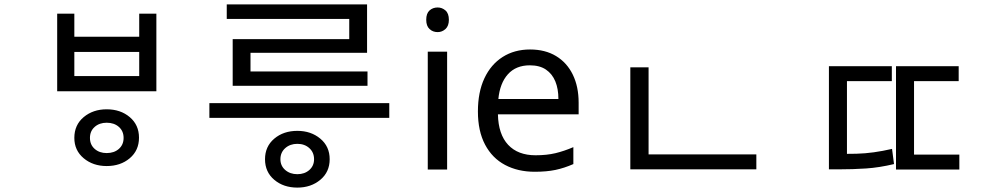

<svg xmlns="http://www.w3.org/2000/svg" viewBox="-20 -771 4542 873"><path d="M465 -274Q528 -274 570 -238.5Q612 -203 612 -145Q612 -87 570 -51.5Q528 -16 465 -16Q403 -16 360.5 -51.5Q318 -87 318 -144Q318 -203 360.5 -238.5Q403 -274 465 -274ZM465 -213Q432 -213 410.5 -194Q389 -175 389 -144Q389 -113 410.5 -94Q432 -75 465 -75Q499 -75 520.5 -94Q542 -113 542 -144Q542 -175 520.5 -194Q499 -213 465 -213ZM240 -709H318V-604H613V-709H691V-356H240ZM318 -535V-425H613V-535Z M1332 82Q1269 82 1227 46.5Q1185 11 1185 -47Q1185 -105 1227 -140.5Q1269 -176 1332 -176Q1394 -176 1436.5 -140.5Q1479 -105 1479 -47Q1479 11 1436.5 46.5Q1394 82 1332 82ZM1332 21Q1365 21 1386.5 2Q1408 -17 1408 -47Q1408 -78 1386.5 -97.5Q1365 -117 1332 -117Q1299 -117 1277 -97.5Q1255 -78 1255 -47Q1255 -17 1277 2Q1299 21 1332 21ZM1750 -235H932V-302H1750ZM1651 -381H1038V-593H1568V-707H1649V-531H1119V-446H1651ZM1649 -685H1011V-751H1649Z M2013 -536V0H1925V-536ZM1970 -737Q1990 -737 2005.5 -723.5Q2021 -710 2021 -681Q2021 -653 2005.5 -639Q1990 -625 1970 -625Q1948 -625 1933 -639Q1918 -653 1918 -681Q1918 -710 1933 -723.5Q1948 -737 1970 -737Z M2390 -546Q2459 -546 2508.5 -516Q2558 -486 2584.5 -431.5Q2611 -377 2611 -304V-251H2244Q2246 -160 2290.5 -112.5Q2335 -65 2415 -65Q2466 -65 2505.5 -74.5Q2545 -84 2587 -102V-25Q2546 -7 2506 1.5Q2466 10 2411 10Q2335 10 2276.5 -21Q2218 -52 2185.5 -113.5Q2153 -175 2153 -264Q2153 -352 2182.5 -415Q2212 -478 2265.5 -512Q2319 -546 2390 -546ZM2389 -474Q2326 -474 2289.5 -433.5Q2253 -393 2246 -321H2519Q2519 -367 2505 -401Q2491 -435 2462.5 -454.5Q2434 -474 2389 -474Z M2846 -69H3419V-1H2846ZM2846 -465H2929V-43H2846Z M3749 -470H4035V-402H3831V-38H3749ZM4054 -470H4339V-402H4136V-38H4054ZM4054 -68H4342V0H4054ZM3749 -71H3795Q3836 -71 3874.5 -72Q3913 -73 3953 -78.5Q3993 -84 4036 -94L4045 -25Q3978 -9 3918 -5Q3858 -1 3795 -1H3749Z"/></svg>

Font: korean15
Style: Book
Weight: 400
Designer: Jelle Bosma - Monotype Design Team
Foundry: Monotype Imaging Inc.
Version: Version 2.003